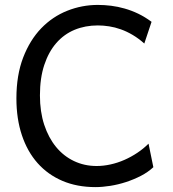

<svg xmlns="http://www.w3.org/2000/svg" viewBox="-20 -745 702 777"><path d="M600.6 -68.4Q579.1 -48.3 550.3 -33.4Q521.5 -18.6 490 -8.3Q458.5 2 426.3 7.1Q394 12.2 366.2 12.2Q292 12.2 232.9 -12.9Q173.8 -38.1 132.3 -84.7Q90.8 -131.3 68.6 -197.8Q46.4 -264.2 46.4 -346.7Q46.4 -440.9 73.7 -512Q101.1 -583 146.7 -630.4Q192.4 -677.7 252 -701.4Q311.5 -725.1 376 -725.1Q402.3 -725.1 429.7 -721.7Q457 -718.3 484.6 -710.4Q512.2 -702.6 539.6 -689.5Q566.9 -676.3 593.3 -656.7L564 -568.8Q541 -589.4 517.1 -603.5Q493.2 -617.7 469.2 -626.2Q445.3 -634.8 421.6 -638.4Q397.9 -642.1 376 -642.1Q324.7 -642.1 281.7 -624.3Q238.8 -606.4 207.8 -570.8Q176.8 -535.2 159.2 -482.2Q141.6 -429.2 141.6 -358.9Q141.6 -293 158.9 -240.2Q176.3 -187.5 206.8 -150.4Q237.3 -113.3 279.3 -93.3Q321.3 -73.2 371.1 -73.2Q398.9 -73.2 427.5 -79.6Q456.1 -85.9 483.4 -97.9Q510.7 -109.9 535.6 -126.5Q560.5 -143.1 581.1 -163.6Z"/></svg>

Font: Andika Afr
Style: Regular
Weight: 400
Designer: Victor Gaultney, Annie Olsen, Julie Remington, Don Collingsworth, Eric Hays, Becca Hirsbrunner
Foundry: SIL International
Version: Version 5.000